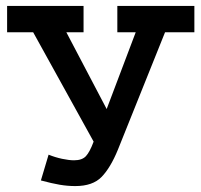

<svg xmlns="http://www.w3.org/2000/svg" viewBox="-20 -609 679 648"><path d="M234 19Q208 19 181.5 14.5Q155 10 118 0L144 -87Q166 -78 189.5 -73Q213 -68 230 -68Q257 -68 270 -82Q283 -96 296 -131L92 -500H4V-589H262V-500H204L340 -241L438 -500H376V-589H636V-500H537L378 -104Q353 -43 323 -12Q293 19 234 19Z"/></svg>

Font: Podkova SemiBold
Style: Regular
Weight: 600
Designer: Ilya Yudin
Foundry: Cyreal (www.cyreal.org)
Version: Version 2.103